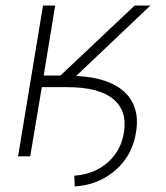

<svg xmlns="http://www.w3.org/2000/svg" viewBox="-20 -566 602 695"><path d="M114.3 -250.5 120.6 -291.5H229.5Q296.9 -291.5 345.9 -277.6Q395 -263.7 426 -237.1Q457 -210.4 468.8 -172.4Q480.5 -134.3 472.2 -86.4Q463.4 -29.8 431.9 12.9Q400.4 55.7 353.5 80.6Q306.6 105.5 250.5 108.9L249 69.8Q295.4 66.9 333.3 47.1Q371.1 27.3 396.2 -6.8Q421.4 -41 428.7 -87.4Q441.4 -165 389.4 -207.8Q337.4 -250.5 223.1 -250.5ZM45.4 0 135.7 -545.9H179.7L138.2 -292.5H198.7L467.3 -545.9H524.4L212.9 -250.5H131.3L89.4 0Z"/></svg>

Font: Inter ExtraLight
Style: Italic
Weight: 250
Italic angle: -9.3988°
Designer: Rasmus Andersson
Foundry: rsms
Version: Version 4.001;git-66647c0bb